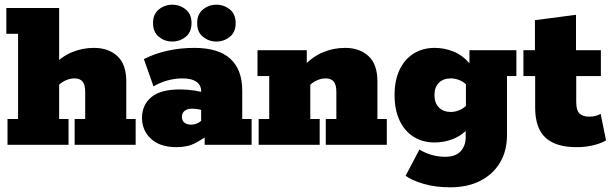

<svg xmlns="http://www.w3.org/2000/svg" viewBox="-20 -617 2612 818"><path d="M12 0V-110H57V-473H7V-583H232V-336L203 -335Q242 -376 286.5 -394.5Q331 -413 380 -413Q442 -413 480 -378Q518 -343 518 -270V-110H558V0H298V-110H343V-225Q343 -257 331.5 -270Q320 -283 297 -283Q277 -283 256.5 -273Q236 -263 223 -246L232 -283V-110H272V0Z M732 10Q662 10 623.5 -25.5Q585 -61 585 -115Q585 -169 624 -202.5Q663 -236 747 -236Q779 -236 810 -231Q841 -226 856 -220L837 -206V-229Q837 -254 817 -268.5Q797 -283 758 -283Q726 -283 694.5 -274.5Q663 -266 634 -249L593 -365Q639 -389 694 -401Q749 -413 807 -413Q911 -413 961.5 -366.5Q1012 -320 1012 -231V-110H1052V0H852V-68L879 -50Q845 -25 812 -7.5Q779 10 732 10ZM793 -86Q812 -86 827 -95Q842 -104 852 -115L837 -78V-169L855 -141Q845 -147 830.5 -150.5Q816 -154 799 -154Q779 -154 767 -145Q755 -136 755 -119Q755 -103 766 -94.5Q777 -86 793 -86ZM714 -440Q682 -440 657 -460Q632 -480 632 -519Q632 -557 657 -577Q682 -597 714 -597Q746 -597 771 -577Q796 -557 796 -519Q796 -480 771 -460Q746 -440 714 -440ZM902 -440Q870 -440 845 -460Q820 -480 820 -518Q820 -557 845 -577Q870 -597 902 -597Q934 -597 959 -577Q984 -557 984 -518Q984 -480 959 -460Q934 -440 902 -440Z M1082 0V-110H1127V-293H1077V-403H1287V-336L1273 -335Q1312 -376 1356.5 -394.5Q1401 -413 1450 -413Q1512 -413 1550 -378Q1588 -343 1588 -270V-110H1628V0H1368V-110H1413V-225Q1413 -257 1401.5 -270Q1390 -283 1367 -283Q1347 -283 1326.5 -273Q1306 -263 1293 -246L1302 -283V-110H1342V0Z M1899 181Q1835 181 1785.5 166.5Q1736 152 1708 132L1767 20Q1791 35 1819 43Q1847 51 1877 51Q1921 51 1942.5 27.5Q1964 4 1964 -33V-66L1983 -79Q1952 -42 1913 -26Q1874 -10 1832 -10Q1781 -10 1742.5 -34Q1704 -58 1682.5 -103.5Q1661 -149 1661 -212Q1661 -275 1682.5 -320Q1704 -365 1742.5 -389Q1781 -413 1832 -413Q1874 -413 1913 -397Q1952 -381 1983 -344L1980 -330V-403H2180V-293H2140V-42Q2140 27 2109.5 77Q2079 127 2025 154Q1971 181 1899 181ZM1901 -140Q1918 -140 1936.5 -147.5Q1955 -155 1971 -171L1965 -124V-297L1971 -252Q1955 -269 1936.5 -276Q1918 -283 1901 -283Q1869 -283 1850 -264.5Q1831 -246 1831 -212Q1831 -178 1850 -159Q1869 -140 1901 -140Z M2436 10Q2348 10 2304 -30.5Q2260 -71 2260 -159V-293H2210V-403H2259V-531L2434 -554V-403H2540V-293H2435V-182Q2435 -146 2449.5 -133Q2464 -120 2490 -120Q2507 -120 2518.5 -123.5Q2530 -127 2539 -132L2562 -19Q2543 -7 2509.5 1.5Q2476 10 2436 10Z"/></svg>

Font: Rokkitt Black
Style: Regular
Weight: 900
Designer: Vernon Adams
Foundry: Vernon Adams
Version: Version 3.103